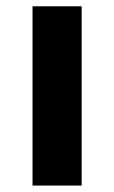

<svg xmlns="http://www.w3.org/2000/svg" viewBox="-20 -576 354 596"><path d="M81 0V-556.5H233.5V0Z"/></svg>

Font: Koeln Type Sans
Style: Bold
Weight: 700
Designer: Eben Sorkin
Foundry: Eben Sorkin
Version: Version 2.001